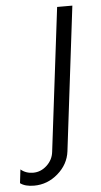

<svg xmlns="http://www.w3.org/2000/svg" viewBox="-102 -534 435 829"><g transform="rotate(-5 115.5 -120.0)"><path d="M12 260Q-27 260 -48 244L-41 185Q-19 204 13 204Q46 204 72 180Q98 156 102 122L178 -500H244L168 125Q161 181 115.5 220.5Q70 260 12 260Z"/></g></svg>

Font: Orkney Light
Style: LightItalic
Weight: 300
Designer: Samuel Oakes and Alfredo Marco Pradil
Foundry: Alfredo Marco Pradil
Version: 1.0; ttfautohint (v1.5)